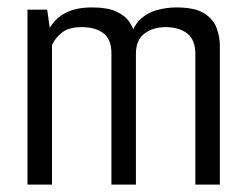

<svg xmlns="http://www.w3.org/2000/svg" viewBox="-20 -497 661 517"><path d="M54 0V-471H107L114 -422Q130 -449 158 -463Q186 -477 228 -477Q269 -477 293 -466Q317 -455 329 -437Q341 -419 344 -399L329 -387Q336 -423 355.5 -442.5Q375 -462 401.5 -469.5Q428 -477 454 -477Q505 -477 530 -461Q555 -445 563.5 -421Q572 -397 572 -375V0H506V-352Q506 -390 484 -407Q462 -424 426 -424Q393 -424 369.5 -407Q346 -390 346 -352V0H280V-354Q280 -391 258.5 -407.5Q237 -424 200 -424Q167 -424 148.5 -410.5Q130 -397 120 -376V0Z"/></svg>

Font: Smooch Sans Thin Medium
Style: Regular
Weight: 500
Version: Version 1.010